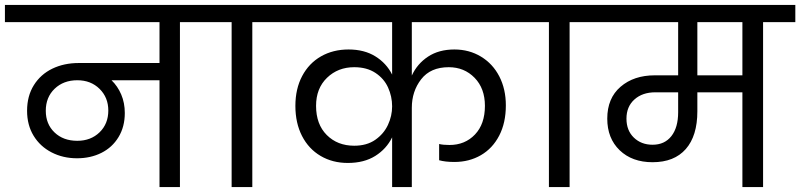

<svg xmlns="http://www.w3.org/2000/svg" viewBox="-47 -760 3251 780"><path d="M816 -670H684V0H601V-434H406Q431 -410 445.5 -376Q460 -342 460 -301Q460 -245 434.5 -203Q409 -161 365 -139Q321 -117 266 -117Q209 -117 162.5 -141Q116 -165 89.5 -208.5Q63 -252 63 -310Q63 -370 90.5 -414Q118 -458 165.5 -481Q213 -504 273 -504H601V-670H-27V-740H816ZM267 -188Q322 -188 357.5 -222.5Q393 -257 393 -311Q393 -364 357.5 -399Q322 -434 267 -434Q211 -434 175 -399.5Q139 -365 139 -310Q139 -256 174.5 -222Q210 -188 267 -188Z M894 0V-670H762V-740H1109V-670H978V0Z M1626 -670V-453Q1648 -501 1692 -530Q1736 -559 1799 -559Q1859 -559 1907 -530Q1955 -501 1981.5 -449.5Q2008 -398 2008 -332Q2008 -261 1981 -209Q1954 -157 1906.5 -129.5Q1859 -102 1799 -102Q1762 -102 1737 -109V-175Q1753 -171 1779 -171Q1842 -171 1882.5 -213.5Q1923 -256 1923 -330Q1923 -401 1881 -444Q1839 -487 1776 -487Q1702 -487 1664 -438Q1626 -389 1626 -322V0H1546V-202Q1523 -155 1477.5 -126.5Q1432 -98 1366 -98Q1304 -98 1255.5 -126.5Q1207 -155 1180 -207.5Q1153 -260 1153 -330Q1153 -399 1180.5 -451Q1208 -503 1257 -531Q1306 -559 1369 -559Q1433 -559 1478 -531Q1523 -503 1546 -457V-670H1056V-740H2104V-670ZM1392 -168Q1443 -168 1477.5 -192Q1512 -216 1529 -252.5Q1546 -289 1546 -328Q1546 -368 1529.5 -404.5Q1513 -441 1478 -464Q1443 -487 1392 -487Q1326 -487 1281.5 -444Q1237 -401 1237 -330Q1237 -255 1280.5 -211.5Q1324 -168 1392 -168Z M2183 0V-670H2051V-740H2398V-670H2267V0Z M3184 -670H3053V0H2969V-385H2786V-308Q2786 -208 2739 -154.5Q2692 -101 2604 -101Q2521 -101 2470.5 -149.5Q2420 -198 2420 -278Q2420 -361 2474 -407.5Q2528 -454 2613 -454H2708V-670H2345V-740H3184ZM2969 -670H2786V-454H2969ZM2708 -385H2615Q2563 -385 2530.5 -356Q2498 -327 2498 -278Q2498 -230 2528 -201Q2558 -172 2604 -172Q2653 -172 2680.5 -207Q2708 -242 2708 -304Z"/></svg>

Font: Fz Poppins
Style: Regular
Weight: 400
Designer: Ninad Kale (Devanagari), Jonny Pinhorn (Latin)
Foundry: Indian Type Foundry
Version: Vit hóa bi Vntype.Com & FontZin.Com